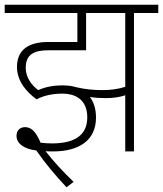

<svg xmlns="http://www.w3.org/2000/svg" viewBox="-20 -642 691 814"><path d="M244 -245C307 -245 350 -214 350 -144C350 -68 295 -34 201 -34C187 -34 169 -35 152 -37C132 -84 113 -103 86 -103C64 -103 50 -88 50 -66C50 -35 79 -11 134 -4C170 48 213 100 262 152L292 129C247 86 206 41 173 -1C185 0 195 0 204 0C313 0 387 -45 387 -144C387 -179 378 -209 361 -231C384 -227 406 -226 428 -226C460 -226 487 -230 511 -238V0H548V-587H651V-622H0V-587H308V-464H185C97 -464 52 -428 52 -358C52 -298 93 -251 135 -221C171 -239 207 -245 244 -245ZM414 -260C373 -260 339 -264 304 -272C288 -277 269 -280 247 -280C203 -280 172 -273 142 -260C117 -278 89 -312 89 -354C89 -414 127 -429 189 -429H345V-587H511V-274C480 -264 449 -260 414 -260Z"/></svg>

Font: Noto Sans Devanagari SemiCondensed ExtraLight
Style: Regular
Weight: 200
Width: 4
Designer: Jelle Bosma - Monotype Design Team
Foundry: Monotype Imaging Inc.
Version: Version 2.004